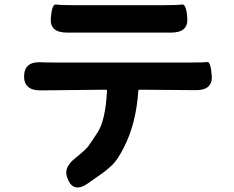

<svg xmlns="http://www.w3.org/2000/svg" viewBox="-20 -783 1040 854"><path d="M369 34Q301 80 277 1Q265 -40 314 -79Q363 -118 373 -133Q394 -163 414 -194Q449 -247 456 -379Q456 -384 451 -384L162 -381Q86 -380 87 -445Q89 -511 165 -506Q181 -505 217 -505H836Q888 -505 902.5 -507Q917 -509 922 -445Q926 -381 849 -382L601 -384Q595 -384 595 -378Q586 -235 531 -127Q504 -74 481 -51Q451 -22 416 1ZM278 -638Q201 -638 206 -702Q211 -766 229 -763Q247 -760 308 -760H710Q770 -760 789.5 -763Q809 -766 813 -702Q818 -638 741 -638Z"/></svg>

Font: Resource Han Rounded JP
Style: Bold
Weight: 700
Designer: Cyano Hao (round all glyphs); Ryoko NISHIZUKA 西塚涼子 (kana, bopomofo & ideographs); Paul D. Hunt (Latin, Greek & Cyrillic)
Foundry: Cyano Hao
Version: 0.990